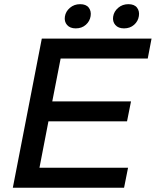

<svg xmlns="http://www.w3.org/2000/svg" viewBox="-20 -881 731 901"><path d="M40.2 0 176.2 -700H691.2L673.3 -606.2H264.5L225.3 -405.2H594.8L576.1 -311.5H207.3L165.2 -93.8H580.9L562.2 0ZM335.6 -747.8Q308.6 -747.8 294.7 -763.8Q280.9 -779.7 284.5 -803.2Q288.2 -827.4 308.2 -844.4Q328.2 -861.4 356 -861.4Q384 -861.4 396.4 -845.2Q408.9 -829 405.3 -805.6Q401.6 -781.3 382.7 -764.6Q363.8 -747.8 335.6 -747.8ZM562 -747.8Q535.1 -747.8 521.2 -763.8Q507.4 -779.7 511 -803.2Q514.7 -827.4 534.7 -844.4Q554.7 -861.4 582.5 -861.4Q610.4 -861.4 622.9 -845.2Q635.4 -829 631.7 -805.6Q628.1 -781.3 609.2 -764.6Q590.3 -747.8 562 -747.8Z"/></svg>

Font: REM Medium
Style: Italic
Weight: 500
Italic angle: -11°
Designer: Octavio Pardo
Foundry: Ashler Design
Version: Version 1.005;gftools[0.9.28]